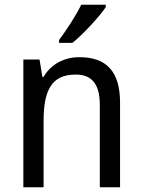

<svg xmlns="http://www.w3.org/2000/svg" viewBox="-20 -786 599 806"><path d="M424 -756V-766H321C299 -721 260 -661 228 -618V-606H284C329 -642 399 -718 424 -756ZM313 -546C252 -546 194 -518 163 -463H158L146 -536H78V0H163V-278C163 -408 197 -473 298 -473C368 -473 399 -430 399 -345V0H484V-355C484 -487 426 -546 313 -546Z"/></svg>

Font: Noto Sans Gujarati UI SemiCondensed
Style: Regular
Weight: 400
Width: 4
Designer: Jelle Bosma - Monotype Design Team, Universal Thirst
Foundry: Monotype Imaging Inc.
Version: Version 2.106